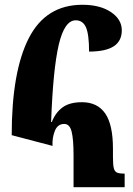

<svg xmlns="http://www.w3.org/2000/svg" viewBox="-20 -784 559 804"><path d="M29 -218Q29 -484 100.5 -624Q172 -764 325 -764Q399 -764 444.5 -733.5Q490 -703 490 -657Q490 -612 456 -590Q422 -568 353 -568Q353 -640 340 -669.5Q327 -699 297 -699Q250 -699 226 -596.5Q202 -494 194 -273H197Q212 -312 241.5 -334Q271 -356 323 -356Q388 -356 420.5 -309Q453 -262 453 -161V-128Q453 -94 456.5 -80Q460 -66 469.5 -61.5Q479 -57 502 -57V0H288V-135Q288 -200 280 -232.5Q272 -265 249 -265Q221 -265 209.5 -235.5Q198 -206 200 -173Z"/></svg>

Font: Noto Serif Armenian Black Cond
Style: Regular
Weight: 900
Width: 3
Designer: Monotype Design team
Foundry: Monotype Imaging Inc.
Version: Version 1.000